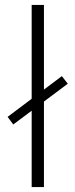

<svg xmlns="http://www.w3.org/2000/svg" viewBox="-20 -762 307 782"><path d="M109 0V-742H159V0ZM34 -255 11 -286 232 -452 256 -421Z"/></svg>

Font: Montserrat Z Light
Style: Regular
Weight: 300
Designer: Julieta Ulanovsky
Foundry: Julieta Ulanovsky
Version: Version 8.000